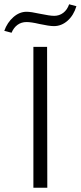

<svg xmlns="http://www.w3.org/2000/svg" viewBox="-36 -877 377 897"><path d="M-16 -733Q-2 -772 26.5 -797Q55 -822 88 -822Q109 -822 149 -813Q197 -803 217 -803Q241 -803 259.5 -817Q278 -831 287 -857L321 -848Q308 -805 279.5 -780Q251 -755 216 -755Q194 -755 148 -765Q110 -774 88 -774Q64 -774 46 -761Q28 -748 18 -724ZM120 -658H184L185 0H120Z"/></svg>

Font: Ysabeau SC Semilight
Style: Regular
Weight: 300
Designer: Christian Thalmann (Catharsis Fonts)
Version: Version 0.003